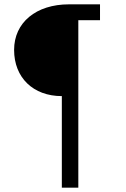

<svg xmlns="http://www.w3.org/2000/svg" viewBox="-20 -720 581 885"><path d="M265 145H341V-627H441V-700H298C146 -700 45 -616 45 -490C45 -362 133 -277 265 -277Z"/></svg>

Font: Fixel Display Regular
Style: Regular
Weight: 400
Designer: AlfaBravo + MacPaw
Foundry: Kyrylo Tkachov, Marchela Mozhyna, Serhii Makarenko, Maria Weinstein, Zakhar Kryvoshyya
Version: Version 1.211